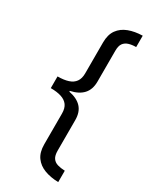

<svg xmlns="http://www.w3.org/2000/svg" viewBox="-233 -855 857 1053"><g transform="rotate(30 195.5 -328.5)"><path d="M44 -365Q84 -365 111.5 -374Q139 -383 153 -403Q167 -423 167 -455V-651Q167 -701 189 -731.5Q211 -762 249.5 -776.5Q288 -791 337 -792V-720Q310 -720 290 -713.5Q270 -707 259 -691.5Q248 -676 248 -645V-450Q248 -400 221 -370.5Q194 -341 142 -330V-325Q194 -315 221 -286Q248 -257 248 -206V-13Q248 18 259 34Q270 50 290 56Q310 62 337 63V135Q288 134 249.5 119.5Q211 105 189 74.5Q167 44 167 -6V-201Q167 -234 153 -253.5Q139 -273 111.5 -282Q84 -291 44 -291Z"/></g></svg>

Font: ugurmukhi15
Style: Book
Weight: 400
Designer: Jelle Bosma - Monotype Design Team
Foundry: Monotype Imaging Inc.
Version: Version 2.003